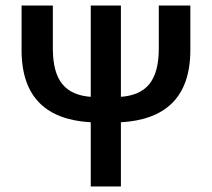

<svg xmlns="http://www.w3.org/2000/svg" viewBox="-20 -674 766 694"><path d="M58 -654V-493C58 -319 151 -241 308 -232V0H417V-232C574 -241 668 -319 668 -493V-654H554V-499C554 -380 507 -331 417 -324V-654H308V-324C218 -331 171 -380 171 -499V-654Z"/></svg>

Font: DAIFUKU Sans Semibold
Style: Regular
Weight: 600
Designer: Original font ‘Source Sans 3’ : Paul D. Hunt
Foundry: Daifuku
Version: Version 1.000